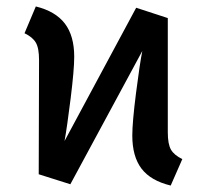

<svg xmlns="http://www.w3.org/2000/svg" viewBox="-20 -562 640 595"><path d="M545 -69 509 13Q447 -2 418.5 -39.5Q390 -77 390 -142Q390 -183 401.5 -273.5Q413 -364 421 -404L198 9L100 -22L101 -376Q101 -413 91 -430Q81 -447 56 -459L91 -542Q152 -527 181 -489Q210 -451 210 -386Q210 -346 199 -257.5Q188 -169 180 -125L402 -538L500 -506V-152Q500 -115 510 -98Q520 -81 545 -69Z"/></svg>

Font: Fira Mono Medium
Style: Regular
Weight: 500
Designer: Carrois Corporate & Edenspiekermann AG
Foundry: Carrois Corporate GbR & Edenspiekermann AG
Version: Version 3.206